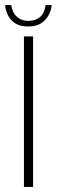

<svg xmlns="http://www.w3.org/2000/svg" viewBox="-21 -734 224 754"><path d="M73 0V-591H109V0ZM90 -630Q56 -630 36.5 -644Q17 -658 8.5 -678Q0 -698 -1 -714H23Q28 -683 46 -667.5Q64 -652 90 -652Q118 -652 136 -667Q154 -682 158 -714H182Q181 -697 171.5 -677.5Q162 -658 142.5 -644Q123 -630 90 -630Z"/></svg>

Font: Alumni Sans ExtraLight
Style: Regular
Weight: 250
Version: Version 1.018